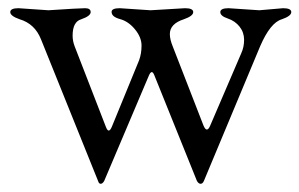

<svg xmlns="http://www.w3.org/2000/svg" viewBox="-20 -425 730 468"><path d="M537 -405 612 -400 670 -405Q690 -405 690 -395.5Q690 -386 667 -378Q639 -370 614 -312L477 16Q474 23 469 23Q464 23 460 16L356 -242Q350 -257 343 -241L234 16Q230 23 225.5 23Q221 23 219 16L80 -329Q65 -367 28 -378Q5 -386 5 -395.5Q5 -405 25 -405L98 -400Q174 -405 187.5 -405Q201 -405 201 -395.5Q201 -386 178 -378Q157 -372 157 -338Q157 -325 162 -312L238 -116Q245 -97 253 -117L319 -278Q325 -294 325 -314Q325 -334 309 -353.5Q293 -373 272.5 -378.5Q252 -384 252 -396Q252 -405 272 -405L347 -400L431 -405Q451 -405 451 -395.5Q451 -386 428 -378Q394 -367 394 -342Q394 -329 401 -312L476 -119Q484 -100 492 -118L568 -295Q575 -310 575 -328Q575 -346 564 -360Q553 -374 535 -380Q517 -386 517 -395.5Q517 -405 537 -405Z"/></svg>

Font: EB Garamond
Style: Regular
Weight: 400
Version: Version 0.012